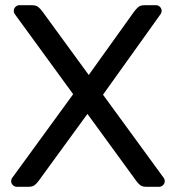

<svg xmlns="http://www.w3.org/2000/svg" viewBox="-20 -720 678 740"><path d="M129 -23Q121 -12 113 -6Q105 0 88 0H45Q36 0 29.5 -6.5Q23 -13 23 -22Q23 -28 26 -33L262 -357L36 -667Q33 -673 33 -678Q33 -687 39.5 -693.5Q46 -700 55 -700H102Q119 -700 127.5 -693Q136 -686 144 -675L322 -431L496 -674Q504 -685 512.5 -692.5Q521 -700 538 -700H581Q590 -700 596.5 -693.5Q603 -687 603 -678Q603 -673 600 -667L377 -355L612 -33Q615 -28 615 -22Q615 -13 608.5 -6.5Q602 0 593 0H546Q529 0 521 -6Q513 -12 505 -23L317 -281Z"/></svg>

Font: Contemporary
Style: Regular
Weight: 400
Designer: Victor Tran
Foundry: Victor Tran
Version: Version 1.100